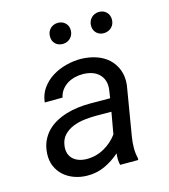

<svg xmlns="http://www.w3.org/2000/svg" viewBox="-111 -822 808 919"><g transform="rotate(-15 293.5 -362.5)"><path d="M373 0Q369.1 -14.6 369.1 -28.8Q369.1 -43 370.6 -57.6Q335.9 -26.9 295.2 -8.3Q254.4 10.3 207 9.3Q173.8 8.8 144.3 -2Q114.7 -12.7 93 -32.2Q71.3 -51.8 59.3 -79.6Q47.4 -107.4 49.3 -142.6Q51.3 -176.8 63.2 -203.1Q75.2 -229.5 94.2 -249.3Q113.3 -269 138.2 -282.7Q163.1 -296.4 191.2 -304.9Q219.2 -313.5 249.3 -317.1Q279.3 -320.8 308.6 -320.8L409.2 -320.3L415.5 -362.3Q418.5 -387.2 411.9 -406.2Q405.3 -425.3 391.6 -438.5Q377.9 -451.7 358.2 -458.5Q338.4 -465.3 314.5 -465.8Q293.5 -466.3 273.2 -461.4Q252.9 -456.5 236.1 -446.3Q219.2 -436 207 -420.2Q194.8 -404.3 189.9 -382.3L101.6 -381.8Q106 -421.9 127.4 -451.4Q148.9 -481 180.4 -500.5Q211.9 -520 249.5 -529.5Q287.1 -539.1 323.2 -538.6Q363.3 -537.6 397.9 -525.9Q432.6 -514.2 457.3 -491.5Q481.9 -468.8 494.6 -436Q507.3 -403.3 502.9 -360.8L461.9 -115.2Q457.5 -88.4 457.3 -61.5Q457 -34.7 463.4 -8.3L462.4 0ZM224.1 -68.4Q271 -67.4 311.5 -89.6Q352.1 -111.8 379.4 -148.9L398.4 -256.3L322.8 -256.8Q295.9 -256.8 265.4 -253.4Q234.9 -250 208 -239.3Q181.2 -228.5 162.1 -208.5Q143.1 -188.5 139.2 -155.8Q136.7 -134.8 142.1 -118.7Q147.5 -102.5 159.2 -91.6Q170.9 -80.6 187.5 -74.7Q204.1 -68.8 224.1 -68.4ZM207.5 -680.7Q207.5 -703.1 221.9 -718Q236.3 -732.9 259.3 -733.9Q281.7 -734.4 296.9 -720Q312 -705.6 311.5 -682.6Q311 -660.2 296.4 -645.5Q281.7 -630.9 259.3 -629.9Q236.3 -629.4 221.7 -643.6Q207 -657.7 207.5 -680.7ZM410.6 -679.7Q411.1 -702.1 425.5 -717.3Q439.9 -732.4 462.9 -733.4Q485.8 -733.9 500.5 -719.5Q515.1 -705.1 515.1 -681.6Q514.6 -659.2 500 -644.5Q485.4 -629.9 462.4 -628.9Q439.9 -628.4 425.3 -642.6Q410.6 -656.7 410.6 -679.7Z"/></g></svg>

Font: Roboto Mono
Style: Italic
Weight: 400
Designer: Google
Version: Version 2.000985; 2015; ttfautohint (v1.3)